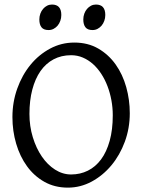

<svg xmlns="http://www.w3.org/2000/svg" viewBox="-20 -819 640 853"><path d="M481 -307.1Q481 -340.8 474.9 -373.8Q468.8 -406.7 457.5 -436.3Q446.3 -465.8 429.9 -491Q413.6 -516.1 393.1 -534.4Q372.6 -552.7 348.1 -563.2Q323.7 -573.7 295.9 -573.7Q252.4 -573.7 218 -555.4Q183.6 -537.1 159.9 -503.2Q136.2 -469.2 123.5 -420.9Q110.8 -372.6 110.8 -313Q110.8 -258.3 125.7 -209.5Q140.6 -160.6 165.8 -123.8Q190.9 -86.9 224.6 -65.4Q258.3 -43.9 295.9 -43.9Q336.4 -43.9 370.4 -60.8Q404.3 -77.6 429 -110.8Q453.6 -144 467.3 -193.4Q481 -242.7 481 -307.1ZM556.6 -315.9Q556.6 -249.5 534.7 -189.7Q512.7 -129.9 474.9 -84.5Q437 -39.1 387.2 -12.2Q337.4 14.6 281.7 14.6Q223.1 14.6 177.2 -11.2Q131.3 -37.1 99.9 -80.6Q68.4 -124 51.8 -180.7Q35.2 -237.3 35.2 -298.8Q35.2 -365.2 56.6 -425.3Q78.1 -485.4 115.2 -530.8Q152.3 -576.2 202.4 -603Q252.4 -629.9 310.1 -629.9Q370.6 -629.9 416.5 -603.3Q462.4 -576.7 493.7 -532.7Q524.9 -488.8 540.8 -432.1Q556.6 -375.5 556.6 -315.9ZM447.8 -752.4Q447.8 -738.8 443.4 -726.6Q439 -714.4 431.4 -705.3Q423.8 -696.3 413.6 -690.9Q403.3 -685.5 391.1 -685.5Q369.1 -685.5 359.6 -697.8Q350.1 -710 350.1 -732.4Q350.1 -746.1 354.5 -758.3Q358.9 -770.5 366.7 -779.5Q374.5 -788.6 384.5 -793.7Q394.5 -798.8 406.2 -798.8Q447.8 -798.8 447.8 -752.4ZM252.4 -752.4Q252.4 -738.8 248 -726.6Q243.7 -714.4 236.1 -705.3Q228.5 -696.3 218.3 -690.9Q208 -685.5 195.8 -685.5Q173.8 -685.5 164.3 -697.8Q154.8 -710 154.8 -732.4Q154.8 -746.1 159.2 -758.3Q163.6 -770.5 171.4 -779.5Q179.2 -788.6 189.2 -793.7Q199.2 -798.8 210.9 -798.8Q252.4 -798.8 252.4 -752.4Z"/></svg>

Font: Gentium Plus APac
Style: Regular
Weight: 400
Designer: J. Victor Gaultney, Annie Olsen, Iska Routamaa, Becca Hirsbrunner
Foundry: SIL International
Version: Version 5.000